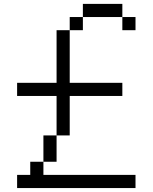

<svg xmlns="http://www.w3.org/2000/svg" viewBox="-20 -953 773 973"><path d="M600 -800V-866.7H666.7V-800ZM600 -933.3V-866.7H400V-933.3ZM600 -466.7H333.3V-266.7H266.7V-466.7H66.7V-533.3H266.7V-800H333.3V-533.3H600ZM133.3 -66.7V-133.3H200V-66.7H666.7V0H66.7V-66.7ZM266.7 -133.3H200V-266.7H266.7ZM400 -800H333.3V-866.7H400Z"/></svg>

Font: Galmuri14 Regular
Style: Regular
Weight: 400
Designer: Lee Minseo (quiple)
Version: Version 2.399;hotconv 1.1.1;makeotfexe 2.6.0 DEVELOPMENT